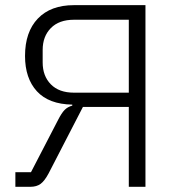

<svg xmlns="http://www.w3.org/2000/svg" viewBox="-20 -718 677 738"><path d="M39.1 0V-56.2H99.1L203.1 -256.8Q216.8 -283.7 228.3 -295.4Q239.7 -307.1 257.8 -312V-315.9Q167.5 -317.4 121.8 -367.2Q76.2 -417 76.2 -502.9Q76.2 -595.2 125.5 -646.7Q174.8 -698.2 264.2 -698.2H539.1V0H475.1V-307.1H298.8L167 -51.8Q151.4 -22.5 136 -11.2Q120.6 0 97.2 0ZM264.2 -361.8H475.1V-642.1H264.2Q207 -642.1 175.5 -610.1Q144 -578.1 144 -525.9V-478Q144 -425.8 175.5 -393.8Q207 -361.8 264.2 -361.8Z"/></svg>

Font: Anuphan Light
Style: Regular
Weight: 300
Designer: Mike Abbink, Paul van der Laan, Pieter van Rosmalen, Mint Tantisuwanna
Foundry: Bold Monday; Cadson Demak
Version: Version 3.002;hotconv 1.0.109;makeotfexe 2.5.65596